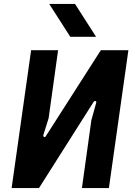

<svg xmlns="http://www.w3.org/2000/svg" viewBox="-20 -955 684 975"><path d="M39 0 138 -700H275L227 -355L200 -269Q199 -262 204 -259.5Q209 -257 213 -264L492 -700H632L533 0H396L444 -345L468 -431Q471 -439 465.5 -441.5Q460 -444 455 -437L178 0ZM337 -768 230 -935H361L468 -768Z"/></svg>

Font: Finlandica SemiBold
Style: Italic
Weight: 600
Italic angle: -8°
Designer: Niklas Ekholm, Juho Hiilivirta, Jaakko Suomalainen
Foundry: Helsinki Type Studio
Version: Version 1.063